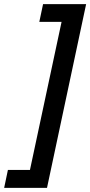

<svg xmlns="http://www.w3.org/2000/svg" viewBox="-90 -741 434 923"><path d="M-70 162 -52 76H54L206 -636H99L117 -721H324L136 162Z"/></svg>

Font: Noto Sans Condensed SemiBold
Style: Italic
Weight: 600
Width: 3
Italic angle: -12°
Designer: Monotype Design Team
Foundry: Monotype Imaging Inc.
Version: Version 2.013; ttfautohint (v1.8.4.7-5d5b)